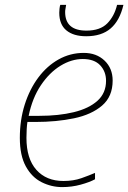

<svg xmlns="http://www.w3.org/2000/svg" viewBox="-20 -754 524 784"><path d="M234 10Q190 10 150 -10Q110 -30 85.5 -74.5Q61 -119 61 -191Q61 -264 81 -327Q101 -390 136.5 -437.5Q172 -485 219.5 -511.5Q267 -538 322 -538Q374 -538 407 -506.5Q440 -475 440 -425Q440 -360 397 -323Q354 -286 282.5 -271Q211 -256 124 -256H92Q90 -244 89 -226.5Q88 -209 88 -191Q88 -106 128.5 -60.5Q169 -15 239 -15Q280 -15 312.5 -26.5Q345 -38 368 -48V-22Q346 -10 309.5 0Q273 10 234 10ZM97 -281H141Q220 -281 281.5 -296Q343 -311 378 -342.5Q413 -374 413 -424Q413 -462 389 -487.5Q365 -513 318 -513Q272 -513 227 -485.5Q182 -458 147 -406Q112 -354 97 -281ZM332 -606Q280 -606 251 -630Q222 -654 222 -702Q222 -709 223 -718.5Q224 -728 226 -734H250Q249 -726 247.5 -719Q246 -712 246 -705Q246 -629 333 -629Q389 -629 418 -658.5Q447 -688 458 -734H484Q469 -670 432 -638Q395 -606 332 -606Z"/></svg>

Font: Noto Sans Disp Thin
Style: Italic
Weight: 100
Italic angle: -12°
Designer: Monotype Design Team
Foundry: Monotype Imaging Inc.
Version: Version 2.000;GOOG;noto-source:20170915:90ef993387c0